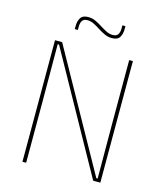

<svg xmlns="http://www.w3.org/2000/svg" viewBox="-118 -888 830 975"><g transform="rotate(15 297.0 -400.0)"><path d="M130 -639 476.5 -16.5H483.5L482.5 -305.5V-639H502V0H464.5L118 -623H111L112 -313V0H92.5V-639ZM368 -724Q347.5 -724 329.2 -732.5Q311 -741 294 -752Q277 -763 260.2 -771.5Q243.5 -780 226 -780Q207 -780 199 -768.5Q191 -757 191 -735V-719.5H175V-735.5Q175 -762 186 -779.2Q197 -796.5 226.5 -796.5Q247 -796.5 265 -788Q283 -779.5 300 -768.5Q317 -757.5 334 -749Q351 -740.5 368.5 -740.5Q387.5 -740.5 395.5 -752.2Q403.5 -764 403.5 -785.5V-800.5H419.5V-784.5Q419.5 -758.5 408.5 -741.2Q397.5 -724 368 -724Z"/></g></svg>

Font: Anek Telugu Thin
Style: Regular
Weight: 250
Version: Version 1.003